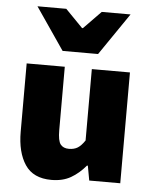

<svg xmlns="http://www.w3.org/2000/svg" viewBox="-54 -805 686 863"><g transform="rotate(5 289.0 -374.0)"><path d="M210 12Q128 12 91 -43.5Q54 -99 54 -192V-500H226V-214Q226 -166 238.5 -150Q251 -134 276 -134Q300 -134 316 -144Q332 -154 348 -178V-500H520V0H380L368 -66H364Q334 -30 297.5 -9Q261 12 210 12ZM210 -570 80 -760H210L288 -680H292L370 -760H500L370 -570Z"/></g></svg>

Font: Mada Black
Style: Regular
Weight: 900
Designer: Khaled Hosny
Version: Version 1.5